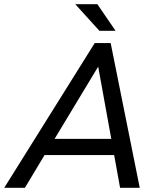

<svg xmlns="http://www.w3.org/2000/svg" viewBox="-70 -896 745 916"><path d="M474.6 -156.2H142.6L48.8 0H-49.8L381.8 -690.4H458L596.7 0H502.9ZM460.9 -233.4 398.4 -578.1 190.4 -233.4ZM289.1 -876H394.5L481.4 -749H404.3Z"/></svg>

Font: Dinish Expanded
Style: Italic
Weight: 400
Width: 7
Italic angle: -12°
Designer: Charles Nix
Foundry: Playbeing
Version: Version 2.005; ttfautohint (v1.8.3)